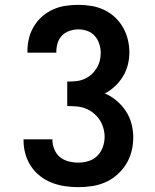

<svg xmlns="http://www.w3.org/2000/svg" viewBox="-20 -763 640 791"><path d="M303 8Q275 8 247.5 4Q220 0 194 -10Q168 -20 145.5 -37.5Q123 -55 107.5 -78.5Q92 -102 84.5 -129Q77 -156 77 -184V-189H196V-187Q196 -167 204 -147.5Q212 -128 227.5 -115.5Q243 -103 263 -98Q283 -93 303 -93Q324 -93 345 -99.5Q366 -106 381 -121Q396 -136 403.5 -157Q411 -178 411 -199Q411 -218 405.5 -236.5Q400 -255 389.5 -270.5Q379 -286 364 -298Q349 -310 331.5 -316.5Q314 -323 295 -324.5Q276 -326 257 -326V-427Q275 -427 292 -428.5Q309 -430 325 -436.5Q341 -443 354 -454Q367 -465 376.5 -479.5Q386 -494 390.5 -510.5Q395 -527 395 -545Q395 -563 389 -582Q383 -601 370.5 -615Q358 -629 340 -635.5Q322 -642 303 -642Q285 -642 267 -636Q249 -630 236 -617Q223 -604 217.5 -586Q212 -568 212 -549V-546H93V-553Q93 -580 99.5 -606Q106 -632 120 -655Q134 -678 154 -695.5Q174 -713 198.5 -724Q223 -735 249.5 -739Q276 -743 303 -743Q330 -743 357 -738.5Q384 -734 408.5 -722.5Q433 -711 453 -692.5Q473 -674 486.5 -650.5Q500 -627 506.5 -600.5Q513 -574 513 -547Q513 -521 506.5 -495.5Q500 -470 486.5 -448Q473 -426 454 -408Q435 -390 412 -378Q438 -367 460 -348.5Q482 -330 498 -306Q514 -282 521.5 -254Q529 -226 529 -197Q529 -168 522 -140Q515 -112 500 -87.5Q485 -63 463 -43.5Q441 -24 415 -12.5Q389 -1 360.5 3.5Q332 8 303 8Z"/></svg>

Font: Iosevka HT Extended
Style: Bold
Weight: 700
Width: 7
Monospace: yes
Designer: Belleve Invis
Foundry: Belleve Invis
Version: Version 32.3.0; ttfautohint (v1.8.4)